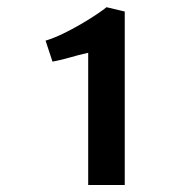

<svg xmlns="http://www.w3.org/2000/svg" viewBox="-20 -845 541 541"><path d="M228.5 -323.7H331.5V-812.5L280.3 -824.7C257.3 -805.7 167.5 -747.6 108.4 -730.5L127.9 -671.4C169.9 -679.2 187.5 -687.5 228.5 -696.3Z"/></svg>

Font: Merriweather Sans
Style: Regular
Weight: 400
Designer: Eben Sorkin ( eben@eyebytes.com )
Foundry: Eben Sorkin
Version: Version 1.003